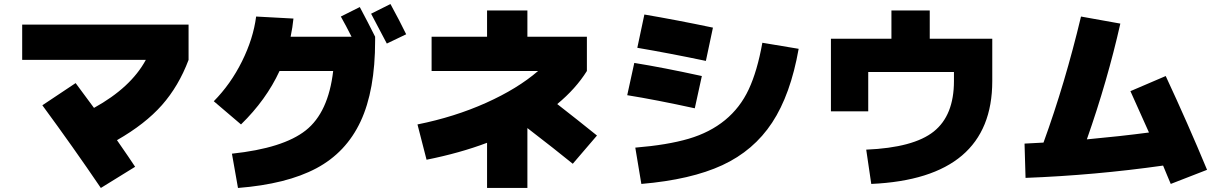

<svg xmlns="http://www.w3.org/2000/svg" viewBox="-20 -862 6040 952"><path d="M90 -565V-740H915V-565Q866 -435 783 -341Q700 -247 560 -167Q626 -72 650 -35L480 70Q343 -132 190 -340L355 -450Q418 -366 446 -327Q629 -428 703 -565Z M1994 -692 1898 -646Q1844 -750 1820 -794L1916 -842Q1962 -758 1994 -692ZM1175 -245 1040 -360Q1124 -445 1180 -558Q1236 -671 1250 -780L1435 -770Q1431 -728 1421 -680H1723Q1697 -732 1670 -780L1764 -827Q1805 -750 1840 -680V-660Q1840 -414 1768 -260Q1696 -106 1548.5 -27.5Q1401 51 1160 70L1130 -100Q1384 -127 1496 -215.5Q1608 -304 1632 -510H1366Q1300 -367 1175 -245Z M2890 -510Q2835 -422 2743 -346Q2847 -265 2940 -190L2820 -50Q2734 -120 2595 -227V70H2395V-154Q2260 -103 2095 -70L2050 -245Q2234 -282 2390 -352Q2546 -422 2648 -510H2120V-680H2395V-810H2595V-680H2890Z M3760 -650 3940 -620Q3900 -393 3808.5 -254Q3717 -115 3561.5 -43Q3406 29 3160 50L3130 -130Q3289 -143 3394.5 -174Q3500 -205 3575 -266.5Q3650 -328 3692.5 -419Q3735 -510 3760 -650ZM3090 -390 3125 -550Q3268 -527 3460 -485L3425 -325Q3233 -367 3090 -390ZM3480 -560Q3299 -598 3140 -625L3175 -790Q3334 -763 3515 -725Z M4300 50 4275 -120Q4510 -130 4610 -210Q4710 -290 4710 -460V-505H4285V-310H4100V-670H4400V-810H4590V-670H4900V-460Q4900 23 4300 50Z M5585 -410 5760 -485Q5869 -251 5965 -20L5785 50Q5781 40 5767.5 8.5Q5754 -23 5747 -41Q5408 7 5065 20L5060 -150Q5093 -151 5154 -155Q5261 -449 5340 -780L5535 -745Q5471 -461 5369 -171Q5533 -186 5677 -205Q5665 -233 5585 -410Z"/></svg>

Font: M PLUS 1p Black
Style: Regular
Weight: 900
Version: Version 1.061